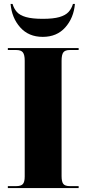

<svg xmlns="http://www.w3.org/2000/svg" viewBox="-20 -959 440 979"><path d="M20 0V-10H63Q87 -10 96.5 -20.5Q106 -31 106 -59V-650Q106 -680 96.5 -692Q87 -704 63 -704H20V-714H381V-704H336Q312 -704 303 -692Q294 -680 294 -649V-61Q294 -32 303 -21Q312 -10 336 -10H381V0ZM198 -771Q126 -771 83 -819.5Q40 -868 34 -939H44Q51 -915 66 -898Q81 -881 112.5 -872Q144 -863 198 -863Q252 -863 283 -872Q314 -881 329.5 -898Q345 -915 352 -939H362Q356 -868 313 -819.5Q270 -771 198 -771Z"/></svg>

Font: Noto Serif Display SemiCondensed Black
Style: Regular
Weight: 900
Width: 4
Designer: Monotype Design Team
Foundry: Monotype Imaging Inc.
Version: Version 2.009